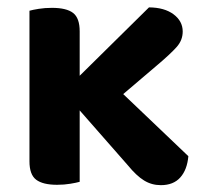

<svg xmlns="http://www.w3.org/2000/svg" viewBox="-20 -506 572 533"><path d="M201.2 -230.5H61.8V-476.2Q70.8 -478.8 87.7 -481.5Q104.6 -484.2 124.2 -484.2Q164.7 -484.2 183 -470Q201.2 -455.9 201.2 -418.8ZM261 -192.8 163.2 -258.2 393.6 -485.5Q436.4 -485.2 461.8 -466.3Q487.2 -447.3 487.2 -418.5Q487.2 -394.2 470.2 -375.3Q453.3 -356.4 418.5 -326.9ZM167.8 -237.6 275.5 -289.2 502.9 -72.4Q499.5 -34.5 480.4 -13.3Q461.4 8 426.5 8Q401 8 379.9 -5Q358.8 -17.9 335.2 -46.8ZM61.8 -278.3H201.2V-1.3Q192.3 1.3 175.3 4.1Q158.4 7 138.5 7Q99 7 80.4 -7.1Q61.8 -21.2 61.8 -58.1Z"/></svg>

Font: Baloo Tamma 2
Style: Regular
Weight: 400
Designer: Divya Kowshik, Shuchita Grover and Ek Type
Foundry: Ek Type
Version: Version 1.700